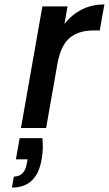

<svg xmlns="http://www.w3.org/2000/svg" viewBox="-20 -580 493 870"><path d="M272 -471Q304 -513 350 -536.5Q396 -560 453 -560L432 -442H403Q336 -442 295.5 -408Q255 -374 240 -290L189 0H75L172 -551H286ZM172 46Q174 65 174 83Q174 115 168 145Q146 270 34 270L43 220Q91 220 101 163L105 142H52L69 46Z"/></svg>

Font: Fz Poppins Med
Style: Italic
Weight: 500
Italic angle: -10°
Designer: Ninad Kale (Devanagari), Jonny Pinhorn (Latin)
Foundry: Indian Type Foundry
Version: Vit hóa bi Vntype.Com & FontZin.Com